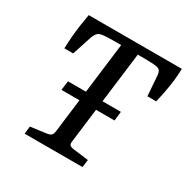

<svg xmlns="http://www.w3.org/2000/svg" viewBox="-134 -690 796 811"><g transform="rotate(30 263.5 -284.5)"><path d="M137 -283H395L390 -238H131ZM89 0 93 -37 168 -47Q184 -49 190.5 -55Q197 -61 199 -78L255 -528H223Q202 -528 183.5 -527Q165 -526 154 -523Q144 -519 138.5 -511.5Q133 -504 129 -494L97 -396H54Q55 -428 57.5 -457Q60 -486 64 -513.5Q68 -541 73 -569H527Q526 -525 519.5 -483.5Q513 -442 502 -396H459L452 -493Q451 -506 447 -513Q443 -520 435 -523Q425 -526 407.5 -527Q390 -528 369 -528H336L279 -72Q277 -60 282 -54Q287 -48 305 -46L376 -37L371 0Z"/></g></svg>

Font: Yrsa
Style: Italic
Weight: 400
Italic angle: -7.10001°
Designer: Anna Giedrys (Yrsa+Rasa design), David Brezina (Yrsa art-direction, Rasa art-direction, design)
Foundry: Rosetta Type Foundry
Version: Version 2.004